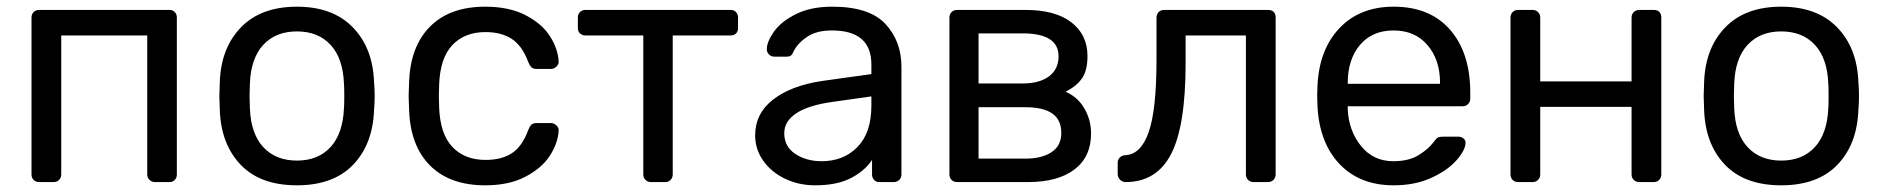

<svg xmlns="http://www.w3.org/2000/svg" viewBox="-20 -550 5686 580"><path d="M75.2 -22.9V-497.1Q75.2 -506.8 81.5 -513.4Q87.9 -520 98.1 -520H492.2Q502 -520 508.1 -513.4Q514.2 -506.8 514.2 -497.1V-22.9Q514.2 -13.2 508.1 -6.6Q502 0 492.2 0H448.2Q438.5 0 431.6 -6.6Q424.8 -13.2 424.8 -22.9V-442.9H165V-22.9Q165 -13.2 158.4 -6.6Q151.9 0 142.1 0H98.1Q87.9 0 81.5 -6.6Q75.2 -13.2 75.2 -22.9Z M642.6 -259.8 644 -303.2Q647.9 -406.2 708.5 -468Q769 -529.8 877 -529.8Q984.9 -529.8 1045.4 -467.8Q1106 -405.8 1109.9 -303.2Q1111.8 -281.2 1111.8 -259.8Q1111.8 -238.8 1109.9 -216.8Q1106 -113.8 1046.4 -52Q986.8 9.8 877 9.8Q766.6 9.8 707.3 -52Q647.9 -113.8 644 -216.8ZM733.9 -259.8 734.9 -222.2Q737.8 -146 775.4 -105.5Q813 -64.9 877 -64.9Q940.9 -64.9 978.3 -105.5Q1015.6 -146 1019 -222.2Q1020 -231.9 1020 -259.8Q1020 -287.6 1019 -297.9Q1016.1 -374 978.5 -414.6Q940.9 -455.1 877 -455.1Q813 -455.1 775.4 -414.6Q737.8 -374 734.9 -297.9Z M1214.4 -259.8 1215.8 -299.8Q1218.8 -408.7 1278.6 -469.2Q1338.4 -529.8 1445.8 -529.8Q1517.6 -529.8 1567.1 -504.4Q1616.7 -479 1641.1 -440.9Q1665.5 -402.8 1667.5 -365.2Q1668.5 -356.4 1661.1 -349.1Q1653.8 -341.8 1644.5 -341.8H1600.6Q1590.8 -341.8 1585.7 -346.4Q1580.6 -351.1 1575.7 -362.8Q1557.6 -411.6 1526.1 -432.4Q1494.6 -453.1 1446.8 -453.1Q1383.8 -453.1 1346.7 -414.1Q1309.6 -375 1306.6 -294.9L1305.7 -259.8L1306.6 -225.1Q1309.6 -145 1346.7 -106Q1383.8 -66.9 1446.8 -66.9Q1495.6 -66.9 1526.6 -87.4Q1557.6 -107.9 1575.7 -157.2Q1580.6 -169.4 1585.7 -173.8Q1590.8 -178.2 1600.6 -178.2H1644.5Q1653.3 -178.2 1660.9 -171.1Q1668.5 -164.1 1667.5 -154.8Q1665.5 -117.7 1641.1 -79.8Q1616.7 -42 1567.1 -16.1Q1517.6 9.8 1445.8 9.8Q1338.4 9.8 1278.6 -50.5Q1218.8 -110.8 1215.8 -220.2Z M1725.6 -464.8V-497.1Q1725.6 -506.8 1731.9 -513.4Q1738.3 -520 1748.5 -520H2187.5Q2197.3 -520 2203.4 -513.4Q2209.5 -506.8 2209.5 -497.1V-464.8Q2209.5 -455.1 2203.4 -449Q2197.3 -442.9 2187.5 -442.9H2012.2V-22.9Q2012.2 -13.2 2005.9 -6.6Q1999.5 0 1989.3 0H1946.3Q1936.5 0 1929.9 -6.6Q1923.3 -13.2 1923.3 -22.9V-442.9H1748.5Q1738.8 -442.9 1732.2 -449Q1725.6 -455.1 1725.6 -464.8Z M2261.2 -141.1Q2261.2 -207 2315.2 -249Q2369.1 -291 2461.9 -305.2L2612.3 -326.2V-355Q2612.3 -458 2493.2 -458Q2447.3 -458 2419.2 -439.5Q2391.1 -420.9 2377.9 -396Q2374 -386.2 2369.6 -382.6Q2365.2 -378.9 2356.9 -378.9H2318.4Q2309.6 -378.9 2303 -385.5Q2296.4 -392.1 2296.4 -400.9Q2296.4 -423.8 2317.9 -454.3Q2339.4 -484.9 2384.3 -507.3Q2429.2 -529.8 2494.1 -529.8Q2606 -529.8 2654.5 -477.8Q2703.1 -425.8 2703.1 -348.1V-22.9Q2703.1 -13.2 2696.5 -6.6Q2689.9 0 2680.2 0H2636.2Q2626.5 0 2620.4 -6.6Q2614.3 -13.2 2614.3 -22.9V-66.9Q2592.3 -33.7 2550.3 -12Q2508.3 9.8 2442.4 9.8Q2393.1 9.8 2351.6 -10Q2310.1 -29.8 2285.6 -64.5Q2261.2 -99.1 2261.2 -141.1ZM2349.1 -147.9Q2349.1 -106.9 2382.6 -85Q2416 -63 2461.9 -63Q2528.3 -63 2570.3 -106Q2612.3 -148.9 2612.3 -231V-258.8L2495.1 -242.2Q2423.3 -232.4 2386.2 -208.3Q2349.1 -184.1 2349.1 -147.9Z M2848.1 -22.9V-497.1Q2848.1 -506.8 2854.5 -513.4Q2860.8 -520 2871.1 -520H3078.1Q3168 -520 3216.6 -482.4Q3265.1 -444.8 3265.1 -380.9Q3265.1 -337.9 3249 -314Q3232.9 -290 3198.7 -272.9Q3234.9 -257.8 3255.4 -222.9Q3275.9 -188 3275.9 -147Q3275.9 -76.2 3225.8 -38.1Q3175.8 0 3085 0H2871.1Q2860.8 0 2854.5 -6.6Q2848.1 -13.2 2848.1 -22.9ZM2936 -70.8H3077.1Q3127 -70.8 3156.5 -90.3Q3186 -109.9 3186 -147.9Q3186 -188 3158.9 -207Q3131.8 -226.1 3077.1 -226.1H2936ZM2936 -297.9H3070.8Q3119.6 -297.9 3148.7 -319.3Q3177.7 -340.8 3177.7 -379.9Q3177.7 -448.7 3070.8 -449.2H2936Z M3356.4 -23.9V-59.1Q3356.4 -67.9 3362.5 -74Q3368.7 -80.1 3377.4 -81.1Q3425.3 -82 3449.5 -149.4Q3473.6 -216.8 3473.6 -369.1V-497.1Q3473.6 -506.8 3480 -513.4Q3486.3 -520 3496.6 -520H3810.5Q3821.8 -520 3827.6 -513.9Q3833.5 -507.8 3833.5 -497.1V-22.9Q3833.5 -13.2 3826.9 -6.6Q3820.3 0 3810.5 0H3766.6Q3756.8 0 3750.2 -6.6Q3743.7 -13.2 3743.7 -22.9V-442.9H3561.5V-358.9Q3561.5 -168.9 3517.6 -84.5Q3473.6 0 3380.4 0Q3370.6 0 3363.5 -7.1Q3356.4 -14.2 3356.4 -23.9Z M3959 -261.2 3960 -293.9Q3965.8 -401.9 4027.1 -465.8Q4088.4 -529.8 4189.9 -529.8Q4299.8 -529.8 4360.6 -460Q4421.4 -390.1 4421.4 -270V-252Q4421.4 -242.2 4414.8 -235.6Q4408.2 -229 4397.9 -229H4051.3V-220.2Q4054.2 -155.3 4091.3 -109.1Q4128.4 -63 4189 -63Q4235.8 -63 4265.6 -81.5Q4295.4 -100.1 4310.1 -120.1Q4318.8 -132.3 4324 -134.8Q4329.1 -137.2 4341.3 -137.2H4385.3Q4394 -137.2 4400.6 -132.1Q4407.2 -127 4407.2 -119.1Q4407.2 -97.2 4380.1 -66.2Q4353 -35.2 4303.7 -12.7Q4254.4 9.8 4189.9 9.8Q4088.4 9.8 4027.3 -53.7Q3966.3 -117.2 3960 -227.1ZM4051.3 -296.9H4330.1V-299.8Q4330.1 -369.6 4292.2 -413.8Q4254.4 -458 4189.9 -458Q4125 -458 4088.1 -414.1Q4051.3 -370.1 4051.3 -299.8Z M4543 -22.9V-497.1Q4543 -506.8 4549.3 -513.4Q4555.7 -520 4565.9 -520H4609.9Q4619.6 -520 4626.2 -513.4Q4632.8 -506.8 4632.8 -497.1V-304.2H4908.7V-497.1Q4908.7 -506.8 4915.3 -513.4Q4921.9 -520 4931.6 -520H4975.6Q4986.8 -520 4992.7 -513.9Q4998.5 -507.8 4998.5 -497.1V-22.9Q4998.5 -13.2 4992.2 -6.6Q4985.8 0 4975.6 0H4931.6Q4921.9 0 4915.3 -6.6Q4908.7 -13.2 4908.7 -22.9V-227.1H4632.8V-22.9Q4632.8 -13.2 4626.2 -6.6Q4619.6 0 4609.9 0H4565.9Q4555.7 0 4549.3 -6.6Q4543 -13.2 4543 -22.9Z M5126.5 -259.8 5127.9 -303.2Q5131.8 -406.2 5192.4 -468Q5252.9 -529.8 5360.8 -529.8Q5468.8 -529.8 5529.3 -467.8Q5589.8 -405.8 5593.8 -303.2Q5595.7 -281.2 5595.7 -259.8Q5595.7 -238.8 5593.8 -216.8Q5589.8 -113.8 5530.3 -52Q5470.7 9.8 5360.8 9.8Q5250.5 9.8 5191.2 -52Q5131.8 -113.8 5127.9 -216.8ZM5217.8 -259.8 5218.8 -222.2Q5221.7 -146 5259.3 -105.5Q5296.9 -64.9 5360.8 -64.9Q5424.8 -64.9 5462.2 -105.5Q5499.5 -146 5502.9 -222.2Q5503.9 -231.9 5503.9 -259.8Q5503.9 -287.6 5502.9 -297.9Q5500 -374 5462.4 -414.6Q5424.8 -455.1 5360.8 -455.1Q5296.9 -455.1 5259.3 -414.6Q5221.7 -374 5218.8 -297.9Z"/></svg>

Font: Rubik AZ
Style: Regular
Weight: 400
Designer: Hubert and Fischer
Foundry: Hubert & Fischer
Version: Version 2.000